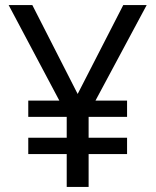

<svg xmlns="http://www.w3.org/2000/svg" viewBox="-20 -734 612 754"><path d="M285 -365 464 -714H556L355 -339H479V-275H328V-193H479V-129H328V0H242V-129H91V-193H242V-275H91V-339H213L14 -714H107Z"/></svg>

Font: Noto Sans Inscriptional Pahlavi
Style: Regular
Weight: 400
Designer: Monotype Design Team
Foundry: Monotype Imaging Inc.
Version: Version 2.003; ttfautohint (v1.8.4.7-5d5b)